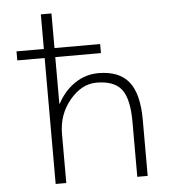

<svg xmlns="http://www.w3.org/2000/svg" viewBox="-53 -798 744 846"><g transform="rotate(-5 319.0 -375.0)"><path d="M38 -557V-597H159V-750H206V-597H408V-557H206V-351H208Q237 -406 284.5 -438Q332 -470 389 -470Q480 -470 523 -417Q566 -364 566 -247V0H520V-243Q520 -345 487.5 -387Q455 -429 377 -429Q311 -429 258.5 -366Q206 -303 206 -217V0H159V-557Z"/></g></svg>

Font: Mplus 1p Light
Style: Regular
Weight: 300
Version: Version 1.061